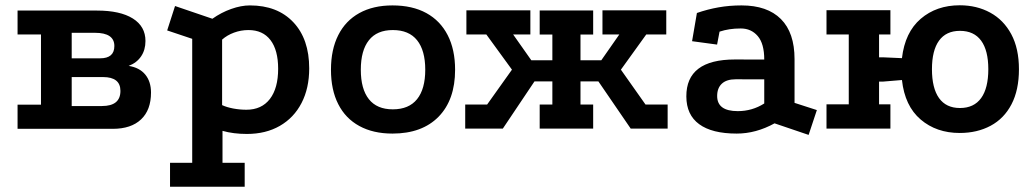

<svg xmlns="http://www.w3.org/2000/svg" viewBox="-20 -487 3921 727"><path d="M347 -447Q435 -447 482.9 -417Q530.8 -387 530.8 -331.8Q530.8 -297.8 514.2 -273.5Q497.8 -249.2 467.2 -237.5Q508 -231.2 529.9 -204.8Q551.8 -178.2 551.8 -136.5Q551.8 -70.5 514.1 -34.9Q476.5 0.8 407 0.8H46.5V-90.8H135.2V-356.5H46.5V-447ZM366 -85.5Q436 -85.5 436 -142.8Q436 -195.2 370 -195.2H251.5V-85.5ZM359.2 -266.2Q413 -266.2 413 -312.8Q413 -362.8 339.5 -362.8H251.5V-266.2Z M623.8 220V129.5H707.8V-340L613 -371.8L642.8 -464.2L784.2 -416Q817.8 -439.8 855.4 -453.1Q893 -466.5 926.2 -466.5Q1030.5 -466.5 1090.6 -402.9Q1150.8 -339.2 1150.8 -228Q1150.8 -153 1121.8 -97Q1092.8 -41 1039.6 -10.4Q986.5 20.2 914.8 20.2Q863.8 20.2 822.5 8.5V129.5H906.5V220ZM913 -71.5Q970.5 -71.5 1001.9 -112.2Q1033.2 -153 1033.2 -226.5Q1033.2 -297.2 1004.2 -335.2Q975.2 -373.2 920.8 -373.2Q892.5 -373.2 866.1 -363.5Q839.8 -353.8 821 -337V-89Q838 -81 862.9 -76.2Q887.8 -71.5 913 -71.5Z M1466.1 -466.5Q1541.5 -466.5 1594.4 -437.5Q1647.2 -408.5 1675.2 -353.8Q1703.2 -299.2 1703.2 -222.8Q1703.2 -109.2 1640.8 -45.2Q1578.2 18.8 1466 18.8Q1393 18.8 1340.6 -9.9Q1288.2 -38.5 1260.8 -92.6Q1233.2 -146.6 1233.2 -223Q1233.2 -299.3 1260.8 -353.9Q1288.2 -408.5 1340.6 -437.5Q1393 -466.5 1466.1 -466.5ZM1467.4 -373.2Q1407.2 -373.2 1376.8 -334.6Q1346.2 -296 1346.2 -223Q1346.2 -150 1376.7 -111.5Q1407.2 -73 1467.3 -73Q1528.2 -73 1559.2 -111.5Q1590.2 -150 1590.2 -223Q1590.2 -296 1559.3 -334.6Q1528.4 -373.2 1467.4 -373.2Z M1741.5 0V-91.2H1824.5L1918.5 -223.2L1821.5 -356.5H1746V-447.8H1988.2V-356.5H1923L1991.8 -258.8H2071.5V-356.2H2023.5V-447.5H2226V-356.2H2178V-258.8H2256.8L2325 -356.5H2261.2V-447.8H2502.8V-356.5H2427L2331 -223.2L2424.2 -91.2H2508V0H2368.2L2245.8 -178.8H2178V-91.2H2226V0H2023.5V-91.2H2071.5V-178.8H2003.8L1883.9 0Z M2912.8 -20Q2842.5 18.8 2769.5 18.8Q2675.8 18.8 2627.4 -16.8Q2579 -52.2 2578.8 -121.8Q2578.2 -261.8 2762.8 -261.8L2873.8 -261.5Q2873.8 -321.8 2849.1 -350.5Q2824.5 -379.2 2784.8 -379.2Q2761.5 -379.2 2742.2 -376.2Q2723 -373.2 2704.5 -367.2L2695.2 -318.2L2600.5 -331L2618.8 -437.8Q2659 -451.8 2700.4 -459.1Q2741.8 -466.5 2787.8 -466.5Q2885.2 -466.5 2936.9 -414.9Q2988.5 -363.2 2988.5 -263.2V-97.5L3073 -70.2L3041.8 23.8ZM2765.8 -186.8Q2731 -186.8 2713.2 -170.1Q2695.5 -153.5 2695.5 -123.5Q2695.5 -66.2 2773.5 -66.2Q2828.2 -66.2 2873.8 -95.2V-186.5Z M3614 16.5Q3525.8 16.5 3465.9 -34.6Q3406 -85.8 3395.2 -184L3323.2 -178H3308.5V-92H3351.5V0H3109.5V-92H3193.8V-356.5H3109.5V-448.5H3351.5V-356.5H3308.5V-270H3323.2L3395.2 -266.8Q3406.5 -364.5 3466.2 -415.8Q3526 -467 3614 -467Q3678.5 -467 3729.4 -439.2Q3780.2 -411.5 3809.2 -357.4Q3838.2 -303.2 3838.2 -224.8Q3838.2 -146.2 3810 -92.1Q3781.8 -38 3730.9 -10.8Q3680 16.5 3614 16.5ZM3614.8 -78Q3667.8 -78 3695 -115.6Q3722.2 -153.2 3722.2 -225Q3722.2 -296 3695 -333.1Q3667.8 -370.2 3614.8 -370.2Q3562.5 -370.2 3535.6 -333.1Q3508.8 -296 3508.8 -225Q3508.8 -153.2 3535.6 -115.6Q3562.5 -78 3614.8 -78Z"/></svg>

Font: Podkova VF Beta
Style: Regular
Weight: 400
Designer: Ilya Yudin
Foundry: Cyreal (www.cyreal.org)
Version: Version 2.100